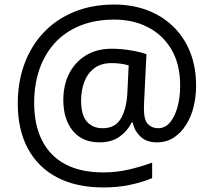

<svg xmlns="http://www.w3.org/2000/svg" viewBox="-20 -734 939 843"><path d="M841 -357Q841 -311 830.5 -267Q820 -223 798 -187.5Q776 -152 744 -130.5Q712 -109 668 -109Q622 -109 595.5 -135.5Q569 -162 563 -196H558Q540 -159 505 -134Q470 -109 417 -109Q341 -109 299.5 -160Q258 -211 258 -295Q258 -361 284 -411.5Q310 -462 357.5 -491Q405 -520 470 -520Q514 -520 556.5 -512.5Q599 -505 623 -496L613 -293Q612 -275 612 -267.5Q612 -260 612 -257Q612 -205 630.5 -188Q649 -171 674 -171Q705 -171 726.5 -196.5Q748 -222 759.5 -264.5Q771 -307 771 -358Q771 -451 733.5 -515.5Q696 -580 630.5 -614Q565 -648 482 -648Q397 -648 331 -621Q265 -594 220.5 -545Q176 -496 153 -429.5Q130 -363 130 -283Q130 -185 165 -116.5Q200 -48 267.5 -12.5Q335 23 433 23Q494 23 549.5 9.5Q605 -4 648 -20V48Q605 66 551.5 77.5Q498 89 433 89Q315 89 231 45Q147 1 102.5 -81.5Q58 -164 58 -280Q58 -373 87 -452.5Q116 -532 171 -590.5Q226 -649 304.5 -681.5Q383 -714 482 -714Q560 -714 625.5 -689.5Q691 -665 739.5 -618.5Q788 -572 814.5 -506Q841 -440 841 -357ZM336 -293Q336 -229 361.5 -200Q387 -171 430 -171Q486 -171 510.5 -213Q535 -255 539 -322L545 -447Q532 -451 512 -454Q492 -457 471 -457Q422 -457 392 -433Q362 -409 349 -371.5Q336 -334 336 -293Z"/></svg>

Font: bangla15
Style: Regular
Weight: 400
Designer: Jelle Bosma - Monotype Design Team
Foundry: Monotype Imaging Inc.
Version: Version 2.006